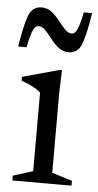

<svg xmlns="http://www.w3.org/2000/svg" viewBox="-50 -700 375 733"><g transform="rotate(5 137.0 -334.0)"><path d="M178 -436 175 -355V-42.5L252.5 -18.5V0H26V-18.5L102 -42.5V-343Q94 -352 72.5 -363.5Q51 -375 28 -382V-397.5L169 -436ZM273.5 -663Q260.5 -579.5 246.5 -543Q232.5 -506.5 197 -506.5Q174.5 -506.5 157.8 -520Q141 -533.5 127.5 -551.2Q114 -569 101 -582.5Q88 -596 73.5 -596Q63.5 -596 54.8 -580Q46 -564 35.5 -511.5H3.5Q16.5 -595 30.5 -631.5Q44.5 -668 80 -668Q102.5 -668 119.2 -654.5Q136 -641 149.5 -623.2Q163 -605.5 176 -592Q189 -578.5 203.5 -578.5Q213.5 -578.5 222.2 -594.5Q231 -610.5 241.5 -663Z"/></g></svg>

Font: Newsreader Text
Style: Regular
Weight: 400
Designer: Hugues Gentile
Foundry: Production Type
Version: Version 1.002